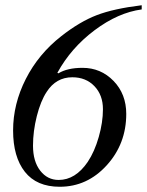

<svg xmlns="http://www.w3.org/2000/svg" viewBox="-20 -706 561 733"><path d="M521 -686V-670Q431 -658 341 -590.5Q251 -523 199 -428L203 -426Q237 -447 295 -447Q365 -447 413.5 -397Q462 -347 462 -271Q462 -157 387.5 -75Q313 7 208 7Q120 7 75 -50Q30 -107 30 -208Q30 -309 78.5 -404.5Q127 -500 214 -568Q284 -623 349 -648Q414 -673 521 -686ZM373 -289Q373 -343 340.5 -377Q308 -411 256 -411Q194 -411 158 -355Q135 -320 120.5 -262.5Q106 -205 106 -150Q106 -90 133.5 -54.5Q161 -19 204 -19Q268 -19 315 -88Q341 -127 357 -183Q373 -239 373 -289Z"/></svg>

Font: STIX MathJax Main
Style: Italic
Weight: 400
Italic angle: -16.33°
Designer: MicroPress Inc., with final additions and corrections provided by Coen Hoffman, Elsevier (retired)
Version: Version 1.1.1